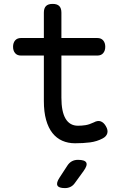

<svg xmlns="http://www.w3.org/2000/svg" viewBox="-20 -725 640 985"><path d="M479 -530Q499 -530 509.5 -517.5Q520 -505 520 -485Q520 -465 509.5 -452.5Q499 -440 479 -440H295V-224Q295 -152 316.5 -116Q338 -80 380 -80Q400 -80 419 -83Q438 -86 461 -97Q481 -108 496.5 -102.5Q512 -97 523 -78Q535 -58 530.5 -41.5Q526 -25 507 -15Q477 1 442 5.5Q407 10 365 10Q329 10 299.5 -3Q270 -16 249 -42.5Q228 -69 216.5 -110Q205 -151 205 -207V-440H88Q68 -440 57.5 -452.5Q47 -465 47 -485Q47 -505 57.5 -517.5Q68 -530 88 -530H205V-660Q205 -683 216 -694Q227 -705 250 -705Q273 -705 284 -694Q295 -683 295 -660V-530ZM285 187 326 124Q336 109 349.5 102Q363 95 380 95Q415 95 422.5 109Q430 123 409 152L364 214Q355 227 342 233.5Q329 240 313 240Q281 240 274.5 226.5Q268 213 285 187Z"/></svg>

Font: Maple Mono NF
Style: Regular
Weight: 400
Monospace: yes
Designer: subframe7536
Version: Version 7.000